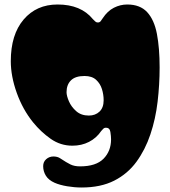

<svg xmlns="http://www.w3.org/2000/svg" viewBox="-20 -634 758 854"><path d="M343 200Q311 200 278.5 194.5Q246 189 223 179Q196 167 184 147.5Q172 128 172 105Q172 86 185.5 74Q199 62 218 62Q226 62 234 64Q242 66 249 71Q276 89 293.5 97.5Q311 106 336 106Q407 106 440.5 72Q474 38 474 -14Q474 -28 471 -47Q468 -66 451 -66Q444 -66 439.5 -61.5Q435 -57 430 -51Q409 -20 376 -3Q343 14 302 14Q249 14 205.5 -16.5Q162 -47 127 -90Q81 -147 54.5 -221Q28 -295 28 -362Q28 -480 85 -547Q142 -614 236 -614Q340 -614 393 -549Q398 -544 403 -539Q408 -534 415 -534Q423 -534 427.5 -539.5Q432 -545 437 -553Q458 -585 486.5 -599.5Q515 -614 546 -614Q603 -614 634.5 -580Q666 -546 678 -483Q690 -420 690 -334Q690 -258 681 -181.5Q672 -105 649 -36.5Q626 32 587 85.5Q548 139 488 169.5Q428 200 343 200ZM375 -120Q404 -120 422.5 -137.5Q441 -155 441 -188Q441 -213 433.5 -237.5Q426 -262 407.5 -279Q389 -296 356 -296Q315 -296 295.5 -276.5Q276 -257 276 -224Q276 -208 286.5 -183.5Q297 -159 319 -139.5Q341 -120 375 -120Z"/></svg>

Font: Matemasie
Style: Regular
Weight: 400
Designer: Adam Yeo
Version: Version 1.001; ttfautohint (v1.8.4.7-5d5b)